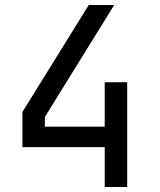

<svg xmlns="http://www.w3.org/2000/svg" viewBox="-20 -750 640 770"><path d="M400 0V-160H70V-301L336 -730H438L160 -281V-242H400V-420H490V0Z"/></svg>

Font: JetBrainsMonoNL NFM
Style: Regular
Weight: 400
Monospace: yes
Designer: Philipp Nurullin, Konstantin Bulenkov
Foundry: JetBrains
Version: Version 2.304; ttfautohint (v1.8.4.7-5d5b);Nerd Fonts 3.3.0